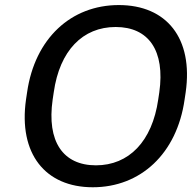

<svg xmlns="http://www.w3.org/2000/svg" viewBox="-20 -749 792 778"><path d="M356 9.8C548.8 9.8 696.8 -125.5 728 -345.7L732.4 -375C763.7 -593.8 655.3 -728.5 461.4 -728.5C268.1 -728.5 121.1 -593.3 89.8 -375L85.4 -345.7C54.2 -126.5 163.1 9.8 356 9.8ZM368.7 -79.1C235.4 -79.1 168.9 -175.3 193.4 -345.7L197.8 -375C221.7 -544.4 315.4 -639.6 448.7 -639.6C582.5 -639.6 649.4 -543.9 625.5 -375L621.1 -345.7C596.7 -175.8 502 -79.1 368.7 -79.1Z"/></svg>

Font: Winston
Style: Italic
Weight: 400
Italic angle: -8.13011°
Designer: Vernon Adams, Kim Jin-seong, David Berlow, Cristiano Sobral
Foundry: The Winston Project Authors
Version: Version 3.004